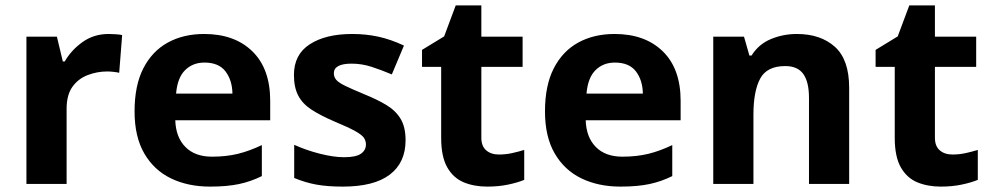

<svg xmlns="http://www.w3.org/2000/svg" viewBox="-20 -682 3678 712"><path d="M383 -556Q394 -556 409 -555Q424 -554 433 -552L422 -412Q415 -414 401.5 -415.5Q388 -417 378 -417Q340 -417 305 -403.5Q270 -390 248.5 -360Q227 -330 227 -278V0H78V-546H191L213 -454H220Q244 -496 286 -526Q328 -556 383 -556Z M737 -556Q850 -556 916 -491.5Q982 -427 982 -308V-236H630Q632 -173 667.5 -137Q703 -101 766 -101Q819 -101 862 -111.5Q905 -122 951 -144V-29Q911 -9 866.5 0.5Q822 10 759 10Q677 10 614 -20.5Q551 -51 515 -113Q479 -175 479 -269Q479 -365 511.5 -428.5Q544 -492 602 -524Q660 -556 737 -556ZM738 -450Q695 -450 666.5 -422Q638 -394 633 -335H842Q841 -385 816 -417.5Q791 -450 738 -450Z M1484 -162Q1484 -79 1425.5 -34.5Q1367 10 1251 10Q1194 10 1153 2.5Q1112 -5 1071 -22V-145Q1115 -125 1166 -112Q1217 -99 1256 -99Q1300 -99 1318.5 -112Q1337 -125 1337 -146Q1337 -160 1329.5 -171Q1322 -182 1297 -196Q1272 -210 1219 -232Q1168 -254 1135 -275.5Q1102 -297 1086 -327.5Q1070 -358 1070 -404Q1070 -480 1129 -518Q1188 -556 1286 -556Q1337 -556 1383 -546Q1429 -536 1478 -513L1433 -406Q1393 -423 1357 -434.5Q1321 -446 1284 -446Q1218 -446 1218 -410Q1218 -397 1226.5 -386.5Q1235 -376 1259.5 -364Q1284 -352 1332 -332Q1379 -313 1413 -292.5Q1447 -272 1465.5 -241.5Q1484 -211 1484 -162Z M1830 -109Q1855 -109 1878 -114Q1901 -119 1924 -126V-15Q1900 -5 1864.5 2.5Q1829 10 1787 10Q1738 10 1699.5 -6Q1661 -22 1638.5 -61.5Q1616 -101 1616 -171V-434H1545V-497L1627 -547L1670 -662H1765V-546H1918V-434H1765V-171Q1765 -140 1783 -124.5Q1801 -109 1830 -109Z M2259 -556Q2372 -556 2438 -491.5Q2504 -427 2504 -308V-236H2152Q2154 -173 2189.5 -137Q2225 -101 2288 -101Q2341 -101 2384 -111.5Q2427 -122 2473 -144V-29Q2433 -9 2388.5 0.5Q2344 10 2281 10Q2199 10 2136 -20.5Q2073 -51 2037 -113Q2001 -175 2001 -269Q2001 -365 2033.5 -428.5Q2066 -492 2124 -524Q2182 -556 2259 -556ZM2260 -450Q2217 -450 2188.5 -422Q2160 -394 2155 -335H2364Q2363 -385 2338 -417.5Q2313 -450 2260 -450Z M2935 -556Q3023 -556 3076 -508.5Q3129 -461 3129 -356V0H2980V-319Q2980 -378 2959 -407.5Q2938 -437 2892 -437Q2824 -437 2799 -390.5Q2774 -344 2774 -257V0H2625V-546H2739L2759 -476H2767Q2793 -518 2838.5 -537Q2884 -556 2935 -556Z M3512 -109Q3537 -109 3560 -114Q3583 -119 3606 -126V-15Q3582 -5 3546.5 2.5Q3511 10 3469 10Q3420 10 3381.5 -6Q3343 -22 3320.5 -61.5Q3298 -101 3298 -171V-434H3227V-497L3309 -547L3352 -662H3447V-546H3600V-434H3447V-171Q3447 -140 3465 -124.5Q3483 -109 3512 -109Z"/></svg>

Font: Noto Sans Thaana
Style: Bold
Weight: 700
Designer: David Williams
Foundry: Google Inc.
Version: Version 3.001; ttfautohint (v1.8.4.7-5d5b)